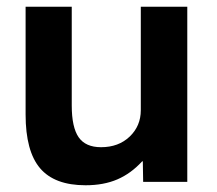

<svg xmlns="http://www.w3.org/2000/svg" viewBox="-20 -540 645 570"><path d="M56 -200V-520H193V-227Q193 -162 213.5 -132.5Q234 -103 280 -103Q332 -103 365 -134.5Q398 -166 398 -213V-520H536V0H405L404 -61H402Q369 -25 328.5 -7.5Q288 10 234 10Q142 10 99 -40.5Q56 -91 56 -200Z"/></svg>

Font: Enso
Style: Bold
Weight: 700
Designer: Coji Morishita
Foundry: UNDERFOREST DESIGN
Version: Version 1.000